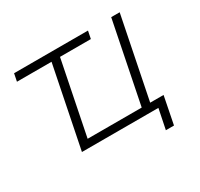

<svg xmlns="http://www.w3.org/2000/svg" viewBox="-137 -693 1020 981"><g transform="rotate(-30 372.5 -202.0)"><path d="M579 -44H658L626 118H578L602 0H151L247 -477H43L52 -522H488L479 -477H297L210 -44H529L625 -522H675Z"/></g></svg>

Font: Montserrat Alternates Light
Style: Italic
Weight: 300
Italic angle: -11.3°
Designer: Julieta Ulanovsky
Foundry: Julieta Ulanovsky
Version: Version 7.200